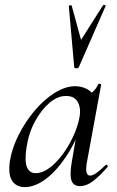

<svg xmlns="http://www.w3.org/2000/svg" viewBox="-20 -751 477 784"><path d="M81 13Q48 13 30.5 -11Q13 -35 20 -91Q28 -144 55 -198Q82 -252 120.5 -298Q159 -344 203 -371.5Q247 -399 287 -399Q306 -399 325 -392Q344 -385 357.5 -369.5Q371 -354 373 -328L325 -357Q339 -359 356 -373.5Q373 -388 381 -407Q383 -410 388.5 -408.5Q394 -407 393 -405L335 -89Q325 -34 348 -34Q359 -34 375.5 -46Q392 -58 411 -77Q414 -80 418 -76Q422 -72 419 -69Q387 -32 360 -11.5Q333 9 307 9Q280 9 272 -13.5Q264 -36 273 -89L297 -229L315 -246Q288 -168 248.5 -109.5Q209 -51 165.5 -19Q122 13 81 13ZM126 -44Q153 -44 181 -64.5Q209 -85 234.5 -119Q260 -153 278.5 -193Q297 -233 304 -269Q312 -309 297.5 -334.5Q283 -360 248 -359Q215 -359 182 -331Q149 -303 123 -255.5Q97 -208 88 -147Q80 -93 90 -68.5Q100 -44 126 -44ZM283 -477 261 -726Q261 -729 267 -729.5Q273 -730 273 -727L311 -588L401 -730Q402 -732 407.5 -730.5Q413 -729 411 -726L302 -477Q300 -472 291.5 -472Q283 -472 283 -477Z"/></svg>

Font: Cormorant Garamond Light Medium
Style: Italic
Weight: 500
Italic angle: -10°
Version: Version 4.001